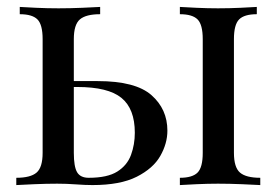

<svg xmlns="http://www.w3.org/2000/svg" viewBox="-20 -534 798 554"><path d="M269 -514V-493Q228 -493 210.5 -478Q193 -463 193 -421V-93Q193 -53 202.5 -37Q212 -21 236 -21Q290 -21 318.5 -39Q347 -57 358 -87Q369 -117 369 -151Q369 -220 330.5 -251.5Q292 -283 203 -283Q186 -283 168 -283Q150 -283 133 -283L131 -300Q164 -300 196.5 -300Q229 -300 262 -300Q371 -300 417 -259.5Q463 -219 463 -157Q463 -120 442.5 -84Q422 -48 374.5 -24Q327 0 247 0Q226 0 199 -2Q172 -4 145 -4Q114 -4 79 -2.5Q44 -1 27 0V-21Q68 -21 85.5 -36Q103 -51 103 -93V-421Q103 -463 88 -478Q73 -493 37 -493V-514Q53 -513 84.5 -511.5Q116 -510 149 -510Q182 -510 217 -511.5Q252 -513 269 -514ZM721 -514V-493Q685 -493 670 -478Q655 -463 655 -421V-93Q655 -51 672.5 -36Q690 -21 731 -21V0Q714 -1 678 -2.5Q642 -4 609 -4Q579 -4 547 -2.5Q515 -1 499 0V-21Q535 -21 550 -36Q565 -51 565 -93V-421Q565 -463 550 -478Q535 -493 499 -493V-514Q515 -513 547 -511.5Q579 -510 609 -510Q642 -510 673.5 -511.5Q705 -513 721 -514Z"/></svg>

Font: Playfair Display
Style: Regular
Weight: 400
Designer: Claus Eggers Sørensen
Foundry: Claus Eggers Sørensen
Version: Version 1.203